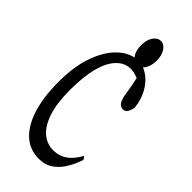

<svg xmlns="http://www.w3.org/2000/svg" viewBox="-231 -772 814 814"><g transform="rotate(45 175.5 -365.0)"><path d="M21 -294.9Q21 -391.6 46.1 -458.7Q71.3 -525.9 111.3 -561.8Q151.4 -597.7 195.3 -597.7Q229 -597.7 256.8 -577.9Q284.7 -558.1 303.7 -523.9Q322.8 -489.7 326.7 -446.8Q320.3 -405.8 296.9 -405.8Q280.8 -405.8 272 -419.4Q262.7 -434.6 259.3 -458.5Q259.3 -458.5 259.3 -459Q252 -504.9 244.1 -541Q238.8 -543.5 235.4 -544.4Q214.8 -551.3 198.2 -551.3Q163.6 -551.3 136.2 -523.4Q108.9 -495.6 94.2 -441.4Q79.6 -387.2 79.6 -306.4Q79.6 -225.6 96.9 -174.1Q114.3 -122.6 143.8 -98.4Q173.3 -74.2 209.5 -74.2Q229.5 -74.2 249 -81.1Q289.1 -95.2 319.3 -149.4Q324.7 -147.5 329.6 -135.7Q301.8 -52.2 252 -21Q227.1 -5.4 191.9 -5.4Q138.7 -5.4 100.3 -40Q62 -74.7 41.5 -139.9Q21 -205.1 21 -294.9ZM238.5 -705.1Q252 -685.1 252 -653.3Q252 -621.6 238.5 -601.1Q225.1 -580.6 205.6 -580.6Q186 -580.6 172.4 -600.6Q158.7 -620.6 158.7 -652.8Q158.7 -685.1 172.4 -705.1Q186 -725.1 205.6 -725.1Q225.1 -725.1 238.5 -705.1Z"/></g></svg>

Font: Scarab Serif
Style: Light
Weight: 300
Designer: John Roberts
Foundry: Scarab
Version: 1.0